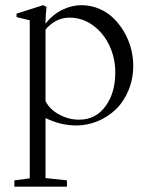

<svg xmlns="http://www.w3.org/2000/svg" viewBox="-20 -466 567 731"><path d="M34.7 244.6V220.7L93.3 212.9V-388.7L43 -400.9V-414.1L144.5 -446.3L157.2 -439.5Q153.3 -409.2 153.3 -375.5Q180.2 -410.6 216.8 -428.5Q253.4 -446.3 290 -446.3Q325.7 -446.3 357.7 -432.6Q389.6 -418.9 412.8 -396Q436 -373 453.1 -343.5Q470.2 -314 478.8 -281.2Q487.3 -248.5 487.3 -216.8Q487.3 -165.5 469.2 -122.1Q451.2 -78.6 420.9 -49.6Q390.6 -20.5 351.3 -4.4Q312 11.7 270 11.7Q211.4 11.7 153.3 -16.6V211.9L234.9 220.7V244.6ZM244.6 -398.9Q191.9 -398.9 153.3 -353.5V-81.1Q169.4 -49.3 205.6 -29.8Q241.7 -10.3 281.2 -10.3Q343.8 -10.3 381.3 -61Q418.9 -111.8 418.9 -190.4Q418.9 -244.6 396.7 -292.2Q374.5 -339.8 334 -369.4Q293.5 -398.9 244.6 -398.9Z"/></svg>

Font: Elstob Light
Style: Regular
Weight: 300
Designer: Peter S. Baker
Version: Version 1.015